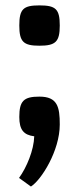

<svg xmlns="http://www.w3.org/2000/svg" viewBox="-20 -494 290 709"><path d="M51.3 -399.9C51.3 -339.8 66.4 -325.2 125.5 -325.2C185.5 -325.2 200.7 -339.8 200.7 -399.9C200.7 -460.9 185.5 -474.1 125.5 -474.1C66.4 -474.1 51.3 -460.9 51.3 -399.9ZM51.3 -62C51.3 -14.6 67.4 4.4 106.4 9.3C105 60.5 78.6 124 50.3 163.1L94.2 194.8C132.3 170.9 200.7 63 200.7 -34.2C200.7 -99.1 192.4 -137.2 125.5 -137.2C67.4 -137.2 51.3 -121.1 51.3 -62Z"/></svg>

Font: Doppio One
Style: Regular
Weight: 400
Designer: Szymon Celej
Foundry: Sorkin Type Co
Version: Version 1.002